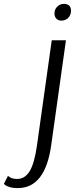

<svg xmlns="http://www.w3.org/2000/svg" viewBox="-104 -707 385 987"><path d="M194 -676Q206 -687 225 -687Q243 -687 253 -677Q261 -668 261 -651Q261 -629 244 -612Q228 -601 212 -601Q194 -601 185 -612Q176 -622 176 -638Q176 -662 194 -676ZM162 -500H235L159 41Q128 260 -13 260Q-37 260 -54.5 254.5Q-72 249 -78 244L-84 238L-63 197Q-47 213 -16 213Q24 213 48.5 173Q73 133 86 41Z"/></svg>

Font: Arsenal
Style: Italic
Weight: 400
Italic angle: -9.10001°
Designer: Andrij Shevchenko
Foundry: Stairsfor
Version: Version 2.001;PS 002.001;hotconv 1.0.88;makeotf.lib2.5.64775